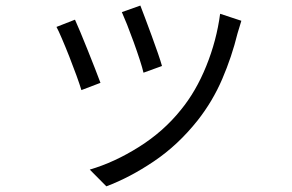

<svg xmlns="http://www.w3.org/2000/svg" viewBox="-20 -593 1040 684"><path d="M480 -573.2Q485.8 -558.1 496.8 -529.1Q507.8 -500 520 -466.6Q532.2 -433.1 542.5 -403.6Q552.7 -374 557.1 -357.9L491.2 -334Q487.3 -351.1 477.8 -380.4Q468.3 -409.7 456.3 -442.9Q444.3 -476.1 432.9 -504.9Q421.4 -533.7 414.1 -549.8ZM839.8 -519Q835.4 -505.4 832.3 -494.1Q829.1 -482.9 826.2 -474.1Q805.7 -390.6 771.7 -311.5Q737.8 -232.4 684.1 -164.1Q614.3 -76.2 528.3 -18.3Q442.4 39.6 358.9 70.8L299.8 11.2Q387.7 -14.6 475.1 -69.6Q562.5 -124.5 624 -201.2Q678.2 -267.1 714.8 -357.7Q751.5 -448.2 764.2 -543.9ZM247.1 -522.9Q253.9 -507.8 266.4 -478.3Q278.8 -448.7 292.5 -414.3Q306.2 -379.9 318.6 -348.4Q331.1 -316.9 337.9 -297.9L270 -272Q264.2 -291.5 252.4 -324Q240.7 -356.4 226.8 -391.6Q212.9 -426.8 200.4 -455.8Q188 -484.9 181.2 -497.1Z"/></svg>

Font: Shanggu Mono N
Style: Regular
Weight: 350
Designer: GuiWonder
Version: Version 1.021